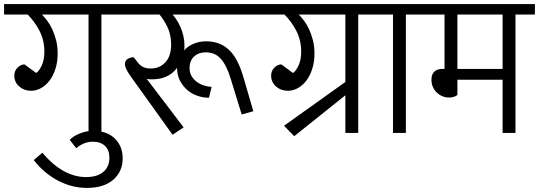

<svg xmlns="http://www.w3.org/2000/svg" viewBox="-30 -650 2636 939"><path d="M147 -293Q161 -302 174 -329.5Q187 -357 187 -397Q187 -454 162.5 -500.5Q138 -547 105 -579H-10V-630H561V-579H466V0H403V-579H175Q187 -567 201 -548.5Q215 -530 226 -506Q237 -482 244.5 -452.5Q252 -423 252 -389Q252 -347 241 -313Q230 -279 212 -255.5Q194 -232 170.5 -219Q147 -206 122 -206Q88 -206 64 -227Q40 -248 40 -280Q40 -304 56 -319.5Q72 -335 90 -335Z M311 34Q328 16 359.5 3Q391 -10 426 -10Q494 -10 532 28Q570 66 570 124Q570 189 524 229Q478 269 395 269Q322 269 254 233.5Q186 198 135 133L177 97Q278 216 391 216Q445 216 475 191Q505 166 505 121Q505 84 483.5 63.5Q462 43 424 43Q401 43 380.5 51.5Q360 60 343 75Z M836 -318Q794 -262 714 -262Q707 -262 699.5 -262.5Q692 -263 687 -265L868 -27L814 9L611 -274Q594 -298 587.5 -312Q581 -326 581 -337Q581 -353 594 -361.5Q607 -370 624 -370L641 -348Q655 -329 670.5 -322Q686 -315 707 -315Q751 -315 779 -345.5Q807 -376 807 -432Q807 -481 788.5 -518.5Q770 -556 750 -579H541V-630H1266V-579H814Q823 -569 833.5 -553Q844 -537 852.5 -517.5Q861 -498 866.5 -475.5Q872 -453 872 -429Q872 -421 872 -415.5Q872 -410 870 -403Q887 -423 915.5 -435.5Q944 -448 979 -448Q1044 -448 1088.5 -407.5Q1133 -367 1160 -274L1209 -106L1152 -90L1097 -269Q1077 -333 1049 -363.5Q1021 -394 976 -394Q941 -394 919 -373.5Q897 -353 897 -318Q897 -294 907.5 -277Q918 -260 934 -248.5Q950 -237 969 -231.5Q988 -226 1005 -225L992 -172Q962 -172 934 -182Q906 -192 884.5 -211Q863 -230 849.5 -257Q836 -284 836 -318Z M1403 -293Q1417 -302 1430 -329.5Q1443 -357 1443 -397Q1443 -454 1418.5 -500.5Q1394 -547 1361 -579H1246V-630H1817V-579H1722V0H1659V-184L1409 16L1359 -35L1659 -249V-579H1431Q1443 -567 1457 -548.5Q1471 -530 1482 -506Q1493 -482 1500.5 -452.5Q1508 -423 1508 -389Q1508 -347 1497 -313Q1486 -279 1468 -255.5Q1450 -232 1426.5 -219Q1403 -206 1378 -206Q1344 -206 1320 -227Q1296 -248 1296 -280Q1296 -304 1312 -319.5Q1328 -335 1346 -335Z M1892 -579H1797V-630H2050V-579H1955V0H1892Z M2207 -579V-313H2428V-579ZM2207 -186Q2203 -181 2191.5 -177Q2180 -173 2166 -173Q2149 -173 2133.5 -179.5Q2118 -186 2106 -197.5Q2094 -209 2087 -225Q2080 -241 2080 -260Q2080 -286 2094 -299.5Q2108 -313 2134 -313H2144V-579H2030V-630H2586V-579H2491V0H2428V-260H2207Z"/></svg>

Font: Ek Mukta Light
Style: Regular
Weight: 300
Designer: Girish Dalvi and Yashodeep Gholap
Foundry: Ek Type
Version: Version 2.538;PS 1.002;hotconv 16.6.51;makeotf.lib2.5.65220;